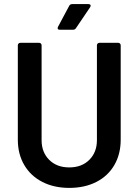

<svg xmlns="http://www.w3.org/2000/svg" viewBox="-20 -909 676 937"><path d="M67 -227V-688Q67 -693 70.5 -696.5Q74 -700 79 -700H171Q176 -700 179.5 -696.5Q183 -693 183 -688V-225Q183 -166 220 -129Q257 -92 318 -92Q379 -92 416 -129Q453 -166 453 -225V-688Q453 -693 456.5 -696.5Q460 -700 465 -700H557Q562 -700 565.5 -696.5Q569 -693 569 -688V-227Q569 -157 538 -103.5Q507 -50 450 -21Q393 8 318 8Q244 8 187 -21Q130 -50 98.5 -103.5Q67 -157 67 -227ZM263 -778 318 -881Q322 -889 333 -889H412Q419 -889 421.5 -884.5Q424 -880 420 -874L351 -772Q346 -764 337 -764H271Q264 -764 262 -768Q260 -772 263 -778Z"/></svg>

Font: Amber EN SemiBold
Style: Regular
Weight: 600
Designer: Jeremy Tribby
Foundry: Tribby Type
Version: Version 1.408 November 24, 2021